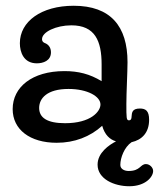

<svg xmlns="http://www.w3.org/2000/svg" viewBox="-20 -485 552 667"><path d="M429 162C486 162 512 129 512 109C512 97 500 85 487 85C467 85 468 109 427 109C412 109 398 102 398 88C398 63 412 26 437 9C473 1 498 -24 498 -69C498 -100 486 -108 466 -108C439 -108 438 -94 437 -79C437 -73 435 -67 428 -67C419 -67 419 -75 419 -124C419 -163 423 -236 423 -269C423 -394 364 -465 236 -465C123 -465 49 -410 49 -335C49 -304 62 -265 108 -265C130 -265 157 -274 157 -303C157 -317 151 -329 137 -335C134 -336 126 -339 126 -349C126 -374 175 -397 228 -397C310 -397 333 -343 333 -261V-203C292 -228 252 -238 204 -238C91 -238 24 -182 24 -106C24 -35 84 11 177 11C239 11 293 -10 335 -48C344 -16 362 0 383 6C358 19 319 46 319 87C319 137 377 162 429 162ZM116 -110C116 -143 143 -176 218 -176C284 -176 329 -150 329 -122C329 -98 296 -57 206 -57C144 -57 116 -76 116 -110Z"/></svg>

Font: Life Savers
Style: ExtraBold
Weight: 800
Designer: Pablo Impallari, Rodrigo Fuenzalida, Brenda Gallo
Foundry: Pablo Impallari, Rodrigo Fuenzalida, Brenda Gallo
Version: Version 3.000